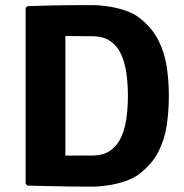

<svg xmlns="http://www.w3.org/2000/svg" viewBox="-20 -708 704 734"><path d="M625.5 -342Q625.5 -283.5 617.5 -229.5Q609.5 -175.5 585.8 -128.5Q562 -81.5 514.5 -44.5Q491.5 -26.5 459.2 -15.5Q427 -4.5 393.5 0.5Q360 5.5 332 5.5Q289.5 5.5 249.2 5Q209 4.5 168.8 3.5Q128.5 2.5 85 1.5L78 -5V-678L85 -684.5Q128 -686 168.2 -687Q208.5 -688 249 -688.2Q289.5 -688.5 332 -688.5Q360 -688.5 393.8 -683.5Q427.5 -678.5 459.8 -667.5Q492 -656.5 514.5 -638.5Q561.5 -601.5 585.2 -554.5Q609 -507.5 617.2 -453.8Q625.5 -400 625.5 -342ZM469 -342Q469 -381 464.2 -421Q459.5 -461 445.5 -494.8Q431.5 -528.5 404.2 -549Q377 -569.5 332 -569.5Q306 -569.5 282 -569.8Q258 -570 230 -570.5V-113Q258 -113.5 282 -113.5Q306 -113.5 332 -113.5Q377 -113.5 404.2 -134.2Q431.5 -155 445.5 -188.8Q459.5 -222.5 464.2 -262.8Q469 -303 469 -342Z"/></svg>

Font: Signika Negative
Style: Bold
Weight: 700
Designer: Anna Giedry
Foundry: Anna Giedry
Version: Version 2.001